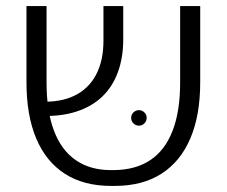

<svg xmlns="http://www.w3.org/2000/svg" viewBox="-20 -609 746 631"><path d="M345 2Q255 2 193 -38Q131 -78 99 -154Q67 -230 67 -339V-589H133V-337Q133 -245 157 -180.5Q181 -116 228.5 -83Q276 -50 344 -50H356Q427 -51 475 -83.5Q523 -116 547.5 -180Q572 -244 572 -337V-589H638V-339Q638 -230 605.5 -154Q573 -78 510.5 -38Q448 2 357 2ZM116 -228 111 -275Q178 -272 224.5 -294.5Q271 -317 295.5 -363Q320 -409 320 -475V-589H385V-479Q385 -420 367.5 -372Q350 -324 316 -291.5Q282 -259 231.5 -242.5Q181 -226 116 -228ZM437 -196Q426 -196 418.5 -203.5Q411 -211 411 -222Q411 -232 418.5 -239.5Q426 -247 437 -247Q447 -247 454.5 -239.5Q462 -232 462 -222Q462 -211 454.5 -203.5Q447 -196 437 -196Z"/></svg>

Font: Noto Sans Hebrew Thin Light
Style: Regular
Weight: 300
Version: Version 3.001